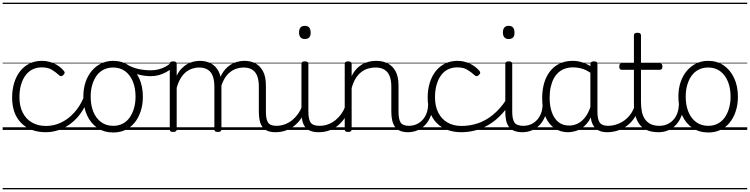

<svg xmlns="http://www.w3.org/2000/svg" viewBox="-20 -976 5632 1442"><path d="M325 17Q208 17 139.5 -52Q71 -121 71 -243Q71 -303 86.5 -353.5Q102 -404 131 -441Q160 -478 201.5 -498.5Q243 -519 296 -519Q342 -519 386.5 -499Q431 -479 461 -442Q466 -435 465.5 -428.5Q465 -422 456 -413Q447 -404 439.5 -404Q432 -404 425 -410Q396 -437 367 -453.5Q338 -470 293 -470Q256 -470 225 -455Q194 -440 172 -410.5Q150 -381 138 -339.5Q126 -298 126 -245Q126 -179 150.5 -130.5Q175 -82 220 -56Q265 -30 326 -30Q337 -30 342.5 -23Q348 -16 348 -6.5Q348 3 342.5 10Q337 17 325 17ZM0 436H522V446H0ZM0 -20H522V0H0ZM0 -505H522V-500H0ZM0 -956H522V-946H0Z M324 17Q315 17 310.5 10Q306 3 306 -6.5Q306 -16 311 -23Q316 -30 325 -30Q384 -30 437.5 -55Q491 -80 534.5 -127Q578 -174 607 -240Q611 -249 620 -248Q629 -247 635.5 -240.5Q642 -234 638 -224Q608 -145 559 -91.5Q510 -38 449.5 -10.5Q389 17 324 17ZM522 436V446ZM522 -20V0ZM522 -505V-500ZM522 -956V-946Z M830 19Q762 19 711.5 -15.5Q661 -50 633.5 -110.5Q606 -171 606 -250Q606 -310 622.5 -359Q639 -408 669.5 -444Q700 -480 740.5 -499.5Q781 -519 830 -519Q896 -519 946 -485Q996 -451 1024.5 -390Q1053 -329 1053 -250Q1053 -202 1042.5 -161Q1032 -120 1013 -87Q994 -54 967 -30Q940 -6 905.5 6.5Q871 19 830 19ZM830 -31Q869 -31 900 -46.5Q931 -62 952.5 -91.5Q974 -121 986 -161.5Q998 -202 998 -250Q998 -315 977.5 -364.5Q957 -414 919.5 -441.5Q882 -469 830 -469Q791 -469 759.5 -453.5Q728 -438 706.5 -409Q685 -380 673 -339.5Q661 -299 661 -250Q661 -185 681.5 -135.5Q702 -86 740 -58.5Q778 -31 830 -31ZM522 436H1123V446H522ZM522 -20H1123V0H522ZM522 -505H1123V-500H522ZM522 -956H1123V-946H522Z M1113 -404Q1064 -404 1016.5 -417Q969 -430 913 -460Q904 -464 903 -471.5Q902 -479 905 -485.5Q908 -492 914 -495Q920 -498 928 -494Q972 -469 1016.5 -458.5Q1061 -448 1115 -448Q1143 -448 1170.5 -455Q1198 -462 1222 -474.5Q1246 -487 1262 -504Q1267 -511 1273.5 -509.5Q1280 -508 1284.5 -502Q1289 -496 1289 -487.5Q1289 -479 1282 -472Q1255 -449 1227.5 -434Q1200 -419 1171.5 -411.5Q1143 -404 1113 -404ZM1123 436V446ZM1123 -20V0ZM1123 -505V-500ZM1123 -956V-946Z M2050 17Q2013 17 1988.5 6.5Q1964 -4 1950 -24Q1936 -44 1930 -72.5Q1924 -101 1924 -137V-326Q1924 -371 1912.5 -403Q1901 -435 1875.5 -452Q1850 -469 1809 -469Q1782 -469 1755 -460Q1728 -451 1704 -431Q1680 -411 1661.5 -377Q1643 -343 1632 -292H1608Q1615 -354 1635 -397.5Q1655 -441 1684 -468Q1713 -495 1747.5 -507Q1782 -519 1817 -519Q1862 -519 1898 -500Q1934 -481 1955.5 -440.5Q1977 -400 1977 -334V-137Q1977 -82 1992.5 -56.5Q2008 -31 2056 -31Q2065 -31 2069.5 -23.5Q2074 -16 2073.5 -7Q2073 2 2067 9.5Q2061 17 2050 17ZM1280 15Q1267 15 1261 10.5Q1255 6 1255 -4V-496Q1255 -506 1261 -510.5Q1267 -515 1280 -515Q1294 -515 1300.5 -510.5Q1307 -506 1307 -496V-407Q1323 -440 1344.5 -462Q1366 -484 1389.5 -496.5Q1413 -509 1437 -514Q1461 -519 1482 -519Q1527 -519 1563.5 -500Q1600 -481 1621.5 -440.5Q1643 -400 1643 -334V-4Q1643 6 1636.5 10.5Q1630 15 1616 15Q1602 15 1596 10.5Q1590 6 1590 -4V-326Q1590 -371 1578.5 -403Q1567 -435 1541.5 -452Q1516 -469 1474 -469Q1450 -469 1425 -461Q1400 -453 1377.5 -435.5Q1355 -418 1337 -388.5Q1319 -359 1307 -316V-4Q1307 6 1300.5 10.5Q1294 15 1280 15ZM1123 436H2112V446H1123ZM1123 -20H2112V0H1123ZM1123 -505H2112V-500H1123ZM1123 -956H2112V-946H1123Z M2047 17Q2036 17 2030.5 9.5Q2025 2 2025.5 -7Q2026 -16 2033 -23.5Q2040 -31 2053 -31Q2090 -31 2121 -43Q2152 -55 2176 -75Q2200 -95 2218 -120Q2236 -145 2246 -172Q2250 -183 2259 -182.5Q2268 -182 2274 -174.5Q2280 -167 2277 -157Q2266 -124 2246 -93Q2226 -62 2197.5 -37Q2169 -12 2131 2.5Q2093 17 2047 17ZM2112 436V446ZM2112 -20V0ZM2112 -505V-500ZM2112 -956V-946Z M2374 17Q2336 17 2310.5 6.5Q2285 -4 2270.5 -24Q2256 -44 2250 -72.5Q2244 -101 2244 -137V-496Q2244 -506 2250 -510.5Q2256 -515 2269 -515Q2283 -515 2289.5 -510.5Q2296 -506 2296 -496V-137Q2296 -82 2312.5 -56.5Q2329 -31 2380 -31Q2389 -31 2393.5 -23.5Q2398 -16 2397.5 -7Q2397 2 2391.5 9.5Q2386 17 2374 17ZM2270 -683Q2248 -683 2237 -695.5Q2226 -708 2226 -732Q2226 -757 2237 -769.5Q2248 -782 2270 -782Q2291 -782 2302 -769.5Q2313 -757 2313 -732Q2314 -707 2302.5 -695Q2291 -683 2270 -683ZM2112 436H2437V446H2112ZM2112 -20H2437V0H2112ZM2112 -505H2437V-500H2112ZM2112 -956H2437V-946H2112Z M2372 17Q2361 17 2355.5 9.5Q2350 2 2350.5 -7Q2351 -16 2358 -23.5Q2365 -31 2378 -31Q2415 -31 2446 -43Q2477 -55 2501 -75Q2525 -95 2543 -120Q2561 -145 2571 -172Q2575 -183 2584 -182.5Q2593 -182 2599 -174.5Q2605 -167 2602 -157Q2591 -124 2571 -93Q2551 -62 2522.5 -37Q2494 -12 2456 2.5Q2418 17 2372 17ZM2437 436V446ZM2437 -20V0ZM2437 -505V-500ZM2437 -956V-946Z M3046 17Q3009 17 2984.5 6.5Q2960 -4 2946 -24Q2932 -44 2925.5 -72.5Q2919 -101 2919 -137V-326Q2919 -371 2907 -403Q2895 -435 2868.5 -452Q2842 -469 2799 -469Q2772 -469 2744.5 -461Q2717 -453 2693.5 -435Q2670 -417 2651.5 -387.5Q2633 -358 2621 -314V-4Q2621 6 2614.5 10.5Q2608 15 2594 15Q2581 15 2575 10.5Q2569 6 2569 -4V-496Q2569 -506 2575 -510.5Q2581 -515 2594 -515Q2608 -515 2614.5 -510.5Q2621 -506 2621 -496V-404Q2637 -437 2658.5 -459.5Q2680 -482 2704.5 -495Q2729 -508 2754.5 -513.5Q2780 -519 2806 -519Q2854 -519 2891.5 -500Q2929 -481 2951 -440.5Q2973 -400 2973 -334V-137Q2973 -82 2988.5 -56.5Q3004 -31 3052 -31Q3061 -31 3066 -23.5Q3071 -16 3070.5 -7Q3070 2 3064 9.5Q3058 17 3046 17ZM2437 436H3108V446H2437ZM2437 -20H3108V0H2437ZM2437 -505H3108V-500H2437ZM2437 -956H3108V-946H2437Z M3043 17Q3032 17 3026.5 9.5Q3021 2 3021.5 -7Q3022 -16 3029 -23.5Q3036 -31 3049 -31Q3082 -31 3108.5 -43Q3135 -55 3154 -76Q3173 -97 3183.5 -125Q3194 -153 3195 -186Q3196 -198 3205 -201.5Q3214 -205 3222.5 -201.5Q3231 -198 3230 -186Q3229 -142 3214.5 -104.5Q3200 -67 3175.5 -40Q3151 -13 3117 2Q3083 17 3043 17ZM3108 436V446ZM3108 -20V0ZM3108 -505V-500ZM3108 -956V-946Z M3446 17Q3328 17 3260 -52Q3192 -121 3192 -243Q3192 -303 3207.5 -353.5Q3223 -404 3252 -441Q3281 -478 3322.5 -498.5Q3364 -519 3417 -519Q3463 -519 3507 -499Q3551 -479 3582 -442Q3587 -435 3586.5 -428.5Q3586 -422 3577 -413Q3568 -404 3560 -404Q3552 -404 3546 -410Q3516 -437 3487.5 -453.5Q3459 -470 3414 -470Q3376 -470 3345 -455Q3314 -440 3292.5 -410.5Q3271 -381 3259 -339.5Q3247 -298 3247 -245Q3247 -179 3271.5 -130.5Q3296 -82 3340.5 -56Q3385 -30 3447 -30Q3457 -30 3463 -23Q3469 -16 3469 -6.5Q3469 3 3463.5 10Q3458 17 3446 17ZM3108 436H3643V446H3108ZM3108 -20H3643V0H3108ZM3108 -505H3643V-500H3108ZM3108 -956H3643V-946H3108Z M3445 17Q3433 17 3427 10Q3421 3 3421 -6.5Q3421 -16 3427.5 -23Q3434 -30 3446 -30Q3511 -30 3570.5 -50.5Q3630 -71 3682 -113.5Q3734 -156 3778 -221Q3783 -228 3792.5 -225Q3802 -222 3807.5 -213.5Q3813 -205 3807 -195Q3762 -125 3705 -77.5Q3648 -30 3582 -6.5Q3516 17 3445 17ZM3643 436V446ZM3643 -20V0ZM3643 -505V-500ZM3643 -956V-946Z M3905 17Q3867 17 3841.5 6.5Q3816 -4 3801.5 -24Q3787 -44 3781 -72.5Q3775 -101 3775 -137V-496Q3775 -506 3781 -510.5Q3787 -515 3800 -515Q3814 -515 3820.5 -510.5Q3827 -506 3827 -496V-137Q3827 -82 3843.5 -56.5Q3860 -31 3911 -31Q3920 -31 3924.5 -23.5Q3929 -16 3928.5 -7Q3928 2 3922.5 9.5Q3917 17 3905 17ZM3801 -683Q3779 -683 3768 -695.5Q3757 -708 3757 -732Q3757 -757 3768 -769.5Q3779 -782 3801 -782Q3822 -782 3833 -769.5Q3844 -757 3844 -732Q3845 -707 3833.5 -695Q3822 -683 3801 -683ZM3643 436H3968V446H3643ZM3643 -20H3968V0H3643ZM3643 -505H3968V-500H3643ZM3643 -956H3968V-946H3643Z M3903 17Q3892 17 3886.5 9.5Q3881 2 3881.5 -7Q3882 -16 3889 -23.5Q3896 -31 3909 -31Q3942 -31 3968.5 -43Q3995 -55 4014 -76Q4033 -97 4043.5 -125Q4054 -153 4055 -186Q4056 -198 4065 -201.5Q4074 -205 4082.5 -201.5Q4091 -198 4090 -186Q4089 -142 4074.5 -104.5Q4060 -67 4035.5 -40Q4011 -13 3977 2Q3943 17 3903 17ZM3968 436V446ZM3968 -20V0ZM3968 -505V-500ZM3968 -956V-946Z M4245 17Q4190 17 4146 -12Q4102 -41 4077 -98Q4052 -155 4052 -238Q4052 -288 4061.5 -331Q4071 -374 4090 -408.5Q4109 -443 4136.5 -467.5Q4164 -492 4200.5 -505.5Q4237 -519 4282 -519Q4320 -519 4356.5 -506.5Q4393 -494 4429 -470V-419Q4389 -449 4354 -459.5Q4319 -470 4283 -470Q4251 -470 4223.5 -460.5Q4196 -451 4174.5 -432Q4153 -413 4138.5 -385.5Q4124 -358 4116 -322Q4108 -286 4108 -242Q4108 -180 4124.5 -133Q4141 -86 4173.5 -59.5Q4206 -33 4255 -33Q4289 -33 4321 -49Q4353 -65 4379.5 -101.5Q4406 -138 4423 -202L4441 -159Q4420 -85 4386.5 -47Q4353 -9 4315.5 4Q4278 17 4245 17ZM4541 17Q4507 17 4483 7Q4459 -3 4444 -22Q4429 -41 4421.5 -69Q4414 -97 4414 -132V-495Q4414 -506 4421 -510.5Q4428 -515 4442 -515Q4455 -515 4461 -510.5Q4467 -506 4467 -496V-133Q4467 -81 4484 -56Q4501 -31 4547 -31Q4554 -31 4558 -23.5Q4562 -16 4561.5 -7Q4561 2 4556.5 9.5Q4552 17 4541 17ZM3968 436H4603V446H3968ZM3968 -20H4603V0H3968ZM3968 -505H4603V-500H3968ZM3968 -956H4603V-946H3968Z M4538 17Q4527 17 4521.5 9.5Q4516 2 4516.5 -7Q4517 -16 4524 -23.5Q4531 -31 4544 -31Q4581 -31 4613.5 -42.5Q4646 -54 4672.5 -74Q4699 -94 4718 -121.5Q4737 -149 4747 -182Q4750 -193 4759.5 -192Q4769 -191 4775.5 -184Q4782 -177 4779 -167Q4767 -125 4745 -91.5Q4723 -58 4691.5 -33.5Q4660 -9 4621 4Q4582 17 4538 17ZM4603 436V446ZM4603 -20V0ZM4603 -505V-500ZM4603 -956V-946Z M4927 17Q4876 17 4840.5 2Q4805 -13 4783.5 -41.5Q4762 -70 4751.5 -110Q4741 -150 4741 -201V-452H4650Q4639 -452 4635 -458Q4631 -464 4631 -476Q4631 -489 4635 -494.5Q4639 -500 4650 -500H4741V-711Q4741 -721 4747.5 -725.5Q4754 -730 4767 -730Q4780 -730 4787 -725.5Q4794 -721 4794 -711V-500H4935Q4946 -500 4950.5 -494.5Q4955 -489 4955 -476Q4955 -464 4950.5 -458Q4946 -452 4935 -452H4794V-213Q4794 -175 4800 -142Q4806 -109 4821.5 -84.5Q4837 -60 4864 -45.5Q4891 -31 4934 -31Q4944 -31 4949 -23.5Q4954 -16 4953.5 -7Q4953 2 4946.5 9.5Q4940 17 4927 17ZM4603 436H4991V446H4603ZM4603 -20H4991V0H4603ZM4603 -505H4991V-500H4603ZM4603 -956H4991V-946H4603Z M4926 17Q4915 17 4909.5 9.5Q4904 2 4904.5 -7Q4905 -16 4912 -23.5Q4919 -31 4932 -31Q4965 -31 4991.5 -43Q5018 -55 5037 -76Q5056 -97 5066.5 -125Q5077 -153 5078 -186Q5079 -198 5088 -201.5Q5097 -205 5105.5 -201.5Q5114 -198 5113 -186Q5112 -142 5097.5 -104.5Q5083 -67 5058.5 -40Q5034 -13 5000 2Q4966 17 4926 17ZM4991 436V446ZM4991 -20V0ZM4991 -505V-500ZM4991 -956V-946Z M5299 19Q5231 19 5180.5 -15.5Q5130 -50 5102.5 -110.5Q5075 -171 5075 -250Q5075 -310 5091.5 -359Q5108 -408 5138.5 -444Q5169 -480 5209.5 -499.5Q5250 -519 5299 -519Q5365 -519 5415 -485Q5465 -451 5493.5 -390Q5522 -329 5522 -250Q5522 -202 5511.5 -161Q5501 -120 5482 -87Q5463 -54 5436 -30Q5409 -6 5374.5 6.5Q5340 19 5299 19ZM5299 -31Q5338 -31 5369 -46.5Q5400 -62 5421.5 -91.5Q5443 -121 5455 -161.5Q5467 -202 5467 -250Q5467 -315 5446.5 -364.5Q5426 -414 5388.5 -441.5Q5351 -469 5299 -469Q5260 -469 5228.5 -453.5Q5197 -438 5175.5 -409Q5154 -380 5142 -339.5Q5130 -299 5130 -250Q5130 -185 5150.5 -135.5Q5171 -86 5209 -58.5Q5247 -31 5299 -31ZM4991 436H5592V446H4991ZM4991 -20H5592V0H4991ZM4991 -505H5592V-500H4991ZM4991 -956H5592V-946H4991Z"/></svg>

Font: Playwrite HU Guides
Style: Regular
Weight: 400
Designer: Veronika Burian, José Scaglione
Foundry: TypeTogether
Version: Version 1.003